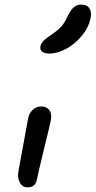

<svg xmlns="http://www.w3.org/2000/svg" viewBox="-20 -767 414 831"><path d="M193.8 -535.2Q172.9 -535.2 162.6 -543.5Q152.3 -551.8 154.8 -565.9Q158.2 -580.1 168.5 -590.6Q178.7 -601.1 203.1 -617.2Q232.4 -637.2 246.6 -653.6Q260.7 -669.9 273.9 -699.2Q287.6 -726.6 300.8 -736.8Q314 -747.1 331.1 -747.1Q356.9 -747.1 367.2 -730.7Q377.4 -714.4 372.1 -689Q364.3 -648.9 334.7 -612.8Q305.2 -576.7 266.8 -555.9Q228.5 -535.2 193.8 -535.2ZM100.1 43.9Q76.7 43.9 65.4 22.5Q54.2 1 60.1 -27.8Q73.2 -96.2 84.7 -161.6Q96.2 -227.1 101.1 -252Q105.5 -276.4 121.1 -291.3Q136.7 -306.2 159.2 -306.2Q181.2 -306.2 193.1 -290.8Q205.1 -275.4 200.2 -247.1Q195.8 -224.6 170.4 -121.3Q145 -18.1 140.1 7.8Q133.8 43.9 100.1 43.9Z"/></svg>

Font: Shantell Sans Irregular Bouncy
Style: Italic
Weight: 400
Italic angle: -11.31°
Designer: Stephen Nixon, Anya Danilova, Shantell Martin
Foundry: Arrow Type
Version: Version 1.006;[9816181b4]